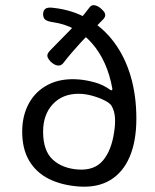

<svg xmlns="http://www.w3.org/2000/svg" viewBox="-20 -704 592 735"><path d="M371 -667Q379 -660 381.5 -653Q384 -646 381.5 -639.5Q379 -633 371 -626Q352 -606 332 -586Q312 -566 293 -545.5Q274 -525 256 -504Q238 -483 221 -461Q212 -451 199 -453.5Q186 -456 173 -469L172 -470Q165 -478 162.5 -484.5Q160 -491 162.5 -497.5Q165 -504 172 -511Q211 -550 250 -590.5Q289 -631 323 -676Q331 -687 344.5 -683.5Q358 -680 370 -668ZM502 -250Q502 -164 476.5 -104Q451 -44 402 -14.5Q353 15 282 10Q215 5 166.5 -19.5Q118 -44 91.5 -89Q65 -134 65 -200Q65 -262 91 -309Q117 -356 165.5 -380.5Q214 -405 280 -400Q308 -398 341.5 -389Q375 -380 402 -360Q406 -357 408.5 -359Q411 -361 410 -365Q391 -471 332 -538.5Q273 -606 183 -619Q162 -622 153.5 -628.5Q145 -635 145 -650Q145 -664 154 -670.5Q163 -677 184 -674Q258 -666 316.5 -632Q375 -598 416.5 -542.5Q458 -487 480 -413Q502 -339 502 -250ZM417 -199Q422 -231 420 -255.5Q418 -280 407 -299Q401 -309 380.5 -319.5Q360 -330 333 -337.5Q306 -345 281 -345Q219 -345 182 -305Q145 -265 145 -200Q145 -127 182 -93Q219 -59 280 -55Q342 -51 374.5 -90Q407 -129 417 -199Z"/></svg>

Font: Winky Sans Light
Style: Regular
Weight: 300
Designer: Simon Atzbach
Foundry: typofactur
Version: Version 1.205